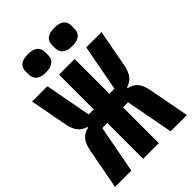

<svg xmlns="http://www.w3.org/2000/svg" viewBox="-263 -1019 1126 1126"><g transform="rotate(-45 300.0 -456.0)"><path d="M235 0H365V-297H407L463 0H598L551 -249C539 -315 514 -347 464 -357V-363C506 -375 532 -403 544 -465L588 -698H461L407 -410H365V-698H235V-410H193L139 -698H12L56 -465C68 -403 94 -375 136 -363V-357C86 -347 61 -315 49 -249L2 0H137L193 -297H235ZM190 -761C250 -761 271 -789 271 -824V-850C271 -885 250 -912 190 -912C131 -912 110 -885 110 -850V-824C110 -789 131 -761 190 -761ZM410 -761C469 -761 490 -789 490 -824V-850C490 -885 469 -912 410 -912C350 -912 329 -885 329 -850V-824C329 -789 350 -761 410 -761Z"/></g></svg>

Font: IBM Plex Mono
Style: Bold
Weight: 700
Monospace: yes
Designer: Mike Abbink, Paul van der Laan, Pieter van Rosmalen
Foundry: Bold Monday
Version: Version 2.004